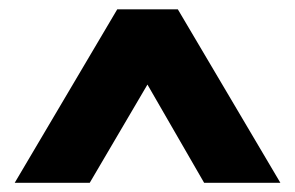

<svg xmlns="http://www.w3.org/2000/svg" viewBox="-20 -753 633 412"><path d="M231.6 -733H361.6L581.6 -360.8H418L254 -645L340.6 -646.8L172.6 -360.8H11.6Z"/></svg>

Font: Easer Grotesk Variable
Style: Regular
Weight: 400
Designer: Boardeaser, Bonnie Shaver-Troup, Thomas Jockin
Foundry: Lexend
Version: Version 1.001;Glyphs 3.1.2 (3151)